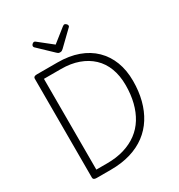

<svg xmlns="http://www.w3.org/2000/svg" viewBox="-299 -1563 1640 1759"><g transform="rotate(-30 520.5 -683.5)"><path d="M202 0Q166 0 166 -24V-1072Q166 -1084 175 -1090Q184 -1096 202 -1096H419Q543 -1096 638.5 -1061.5Q734 -1027 800.5 -962Q867 -897 901.5 -807Q936 -717 936 -604Q936 -496 912 -403Q888 -310 841 -235.5Q794 -161 724 -108.5Q654 -56 561 -28Q468 0 352 0ZM238 -68H352Q452 -68 532.5 -92.5Q613 -117 674 -162.5Q735 -208 775.5 -273.5Q816 -339 837 -422.5Q858 -506 858 -604Q858 -705 828 -783.5Q798 -862 740.5 -916Q683 -970 602 -999Q521 -1028 419 -1028H238ZM649 -1367Q657 -1367 667.5 -1357.5Q678 -1348 678 -1338Q678 -1336 677.5 -1332.5Q677 -1329 672 -1324L523 -1180Q516 -1175 509.5 -1169.5Q503 -1164 488 -1164Q474 -1164 467.5 -1169.5Q461 -1175 455 -1180L304 -1324Q300 -1329 299.5 -1333Q299 -1337 299 -1339Q299 -1349 309 -1358Q319 -1367 327 -1367Q334 -1367 338.5 -1364Q343 -1361 348 -1357L488 -1246L628 -1357Q635 -1361 639 -1364Q643 -1367 649 -1367Z"/></g></svg>

Font: Playwrite FR Moderne Light
Style: Regular
Weight: 300
Version: Version 1.002